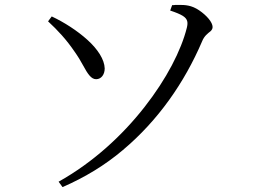

<svg xmlns="http://www.w3.org/2000/svg" viewBox="-20 -733 1040 783"><path d="M804 -564C732 -396 625 -242 481 -121C409 -60 327 -10 235 30L219 8C360 -71 478 -180 569 -296C660 -412 719 -528 742 -620C747 -641 746 -655 726 -668C715 -675 698 -682 674 -690L682 -712C686 -712 691 -712 696 -713C701 -713 705 -713 710 -713C735 -713 761 -712 792 -691C823 -670 847 -642 847 -623C847 -616 844 -611 839 -606C828 -597 813 -587 804 -564ZM283 -524C251 -571 216 -609 176 -646L191 -666C242 -642 295 -608 337 -570C379 -532 406 -490 407 -454C407 -429 393 -410 372 -410C352 -410 338 -431 319 -466C310 -483 298 -503 283 -524Z"/></svg>

Font: CJK Symbols
Style: Regular
Weight: 400
Designer: Ryoko NISHIZUKA 西塚涼子 (kana & ideographs); Frank Grießhammer (serif-style Latin); Paul D. Hunt (sans serif–style Latin); 
Foundry: Unicode
Version: Version 2.000;hotconv 1.1.0;makeotfexe 2.6.0